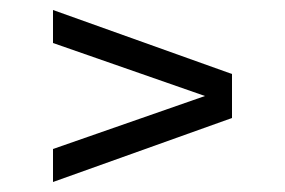

<svg xmlns="http://www.w3.org/2000/svg" viewBox="-20 -504 570 384"><path d="M444 -356V-268L86 -140V-206L390 -312L86 -418V-484Z"/></svg>

Font: Changa Light
Style: Regular
Weight: 300
Designer: Eduardo Rodriguez Tunni
Foundry: Eduardo Rodriguez Tunni
Version: Version 2.002; ttfautohint (v1.5) -l 8 -r 50 -G 110 -x 14 -H